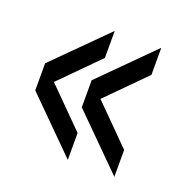

<svg xmlns="http://www.w3.org/2000/svg" viewBox="-80 -581 527 537"><g transform="rotate(20 183.0 -312.0)"><path d="M175 -119.5 23 -271V-351.5L175 -503.5V-423L64 -311L175 -199.5ZM313.5 -119.5 161.5 -271V-351.5L313.5 -503.5V-423L202.5 -311L313.5 -199.5Z"/></g></svg>

Font: Big Shoulders Stencil Text
Style: Regular
Weight: 400
Designer: Patric King
Foundry: XO Type Co
Version: Version 1.000